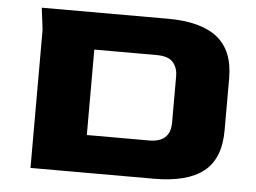

<svg xmlns="http://www.w3.org/2000/svg" viewBox="-46 -645 937 703"><g transform="rotate(5 423.0 -294.0)"><path d="M90 0V-508L80 -588H544Q665 -588 725.5 -540Q786 -492 786 -390V-199Q786 -95 726 -47.5Q666 0 544 0ZM285 -138H514Q591 -138 592 -209V-382Q592 -411 575 -431.5Q558 -452 514 -452H285Z"/></g></svg>

Font: Goldman
Style: Bold
Weight: 700
Designer: Jaikishan Patel
Version: Version 1.000; ttfautohint (v1.8.3)